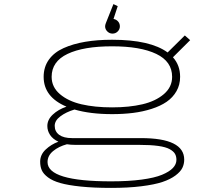

<svg xmlns="http://www.w3.org/2000/svg" viewBox="-20 -706 1090 937"><path d="M565 -577.5Q565 -563 554.5 -552.5Q544 -542 529 -542Q514.5 -542 503.8 -552.5Q493 -563 493 -577.5Q493 -584 496.5 -593L533.5 -686L554.5 -676L534 -613.5Q547 -611.5 556 -601.5Q565 -591.5 565 -577.5ZM527 -149Q421 -149 343.5 -171.5Q302 -159 274.5 -138.2Q247 -117.5 247 -92Q247 -64 268.8 -48Q290.5 -32 332 -32H668Q879 -32 879 73Q879 94.5 870 113.2Q861 132 836.2 150.5Q811.5 169 772.8 182Q734 195 669.8 203Q605.5 211 522 211Q437 211 374.5 204.5Q312 198 274.2 187.2Q236.5 176.5 214 159.5Q191.5 142.5 183.8 124.5Q176 106.5 176 83Q176 49 202.8 23.8Q229.5 -1.5 265 -14.5Q238 -27 224.5 -47.2Q211 -67.5 211 -91Q211 -122 237.8 -147Q264.5 -172 304.5 -185.5Q193 -232.5 193 -331Q193 -379 218.5 -414.8Q244 -450.5 290.2 -471.2Q336.5 -492 395.5 -502Q454.5 -512 527 -512Q713.5 -512 798 -450L882 -533L908 -510L824 -426.5Q859 -387.5 859 -331Q859 -292 841.2 -261Q823.5 -230 793.2 -209.2Q763 -188.5 720.2 -174.8Q677.5 -161 629.5 -155Q581.5 -149 527 -149ZM527 -182Q610.5 -182 674.8 -197Q739 -212 779.5 -246.5Q820 -281 820 -331Q820 -406 742.5 -443Q665 -480 527 -480Q387.5 -480 309.8 -443Q232 -406 232 -331Q232 -281 272.5 -246.5Q313 -212 377.8 -197Q442.5 -182 527 -182ZM212 85Q212 179 522 179Q607.5 179 671 170.5Q734.5 162 770.5 147Q806.5 132 823.8 113.8Q841 95.5 841 74Q841 57 834 44.8Q827 32.5 808.2 22Q789.5 11.5 752.2 6.2Q715 1 659 1H348Q325 1 306.5 -2Q267 8.5 239.5 31Q212 53.5 212 85Z"/></svg>

Font: League Mono Extended Thin
Style: Regular
Weight: 100
Width: 9
Designer: Tyler Finck
Foundry: The League of Moveable Type / Tyler Finck
Version: Version 2.210